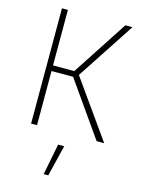

<svg xmlns="http://www.w3.org/2000/svg" viewBox="-140 -780 833 1126"><g transform="rotate(15 276.5 -216.5)"><path d="M128 -329V0H92V-700H128V-363H257L477 -700H520L289 -348L536 0H490L259 -329ZM277 78H314L268 267H240Z"/></g></svg>

Font: Titillium Web
Style: Thin
Weight: 200
Version: Version 1.001;PS 57.000;hotconv 1.0.70;makeotf.lib2.5.55311